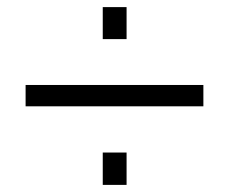

<svg xmlns="http://www.w3.org/2000/svg" viewBox="-20 -520 652 540"><path d="M52 -281H552V-221H52ZM269 -91H336V0H269ZM269 -500H336V-410H269Z"/></svg>

Font: Eudoxus Sans Light
Style: Regular
Weight: 300
Designer: Stijn de Vries
Foundry: tokotype
Version: Version 2.005